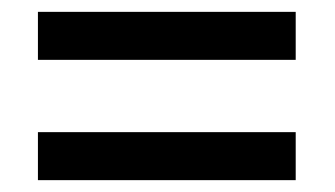

<svg xmlns="http://www.w3.org/2000/svg" viewBox="-20 -514 565 324"><path d="M44 -413V-494H479V-413ZM44 -210V-291H479V-210Z"/></svg>

Font: Noto Sans Ethiopic SemiCondensed Medium
Style: Regular
Weight: 500
Width: 4
Designer: Monotype Design Team
Foundry: Monotype Imaging Inc.
Version: Version 2.102; ttfautohint (v1.8.4.7-5d5b)